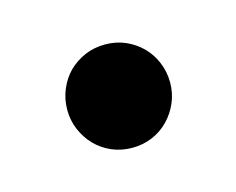

<svg xmlns="http://www.w3.org/2000/svg" viewBox="-37 -446 261 212"><g transform="rotate(-15 94.0 -340.0)"><path d="M152.8 -339.8Q152.8 -327.6 148.2 -316.9Q143.6 -306.2 135.7 -298.1Q127.9 -290 117.2 -285.4Q106.4 -280.8 94.2 -280.8Q81.5 -280.8 70.8 -285.4Q60.1 -290 52.2 -298.1Q44.4 -306.2 39.8 -316.9Q35.2 -327.6 35.2 -339.8Q35.2 -352.1 39.8 -363Q44.4 -374 52.2 -381.8Q60.1 -389.6 70.8 -394.3Q81.5 -398.9 94.2 -398.9Q106.4 -398.9 117.2 -394.3Q127.9 -389.6 135.7 -381.8Q143.6 -374 148.2 -363Q152.8 -352.1 152.8 -339.8Z"/></g></svg>

Font: Charis SIL Afr
Style: Regular
Weight: 400
Foundry: SIL International
Version: Version 5.000